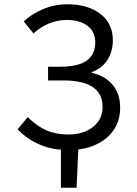

<svg xmlns="http://www.w3.org/2000/svg" viewBox="-20 -687 640 895"><path d="M264 188V11Q147 2 62 -84L109 -141Q153 -98 197.5 -79Q242 -60 300 -60Q344 -60 379.5 -75Q415 -90 436.5 -119Q458 -148 458 -189Q458 -252 411 -282Q364 -312 278 -312H204V-376H258Q346 -376 385 -405Q424 -434 424 -489Q424 -541 386.5 -567.5Q349 -594 293 -594Q247 -594 207 -577Q167 -560 136 -531L91 -587Q127 -622 180.5 -644.5Q234 -667 295 -667Q389 -667 447.5 -622.5Q506 -578 506 -499Q506 -447 480.5 -407.5Q455 -368 408 -351V-347Q465 -336 502.5 -294.5Q540 -253 540 -185Q540 -129 514.5 -88Q489 -47 445 -22Q401 3 345 10L337 188Z"/></svg>

Font: SauceCodePro NFM
Style: Regular
Weight: 400
Monospace: yes
Designer: Paul D. Hunt, Teo Tuominen
Foundry: Adobe
Version: Version 2.042;hotconv 1.1.0;makeotfexe 2.6.0;Nerd Fonts 3.3.